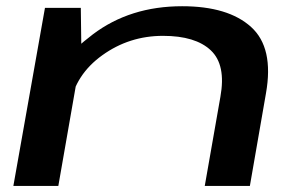

<svg xmlns="http://www.w3.org/2000/svg" viewBox="-20 -612 1010 632"><path d="M24 0H172L248 -435L246 -586H128ZM654 0H802.5L855.5 -305Q882 -455 806.5 -523.2Q731 -591.5 579.5 -591.5Q408 -591.5 285.5 -498.8Q163 -406 148 -323.5L210.5 -266.5Q228 -366.5 316.8 -430.2Q405.5 -494 516.5 -494Q623.5 -494 674 -446.2Q724.5 -398.5 705.5 -293.5Z"/></svg>

Font: Anybody ExtraExpanded Medium
Style: Italic
Weight: 500
Width: 8
Italic angle: -10°
Version: Version 1.113;gftools[0.9.25]